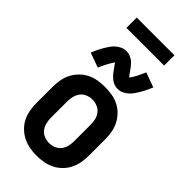

<svg xmlns="http://www.w3.org/2000/svg" viewBox="-290 -1006 1080 1080"><g transform="rotate(45 250.0 -466.0)"><path d="M250 8Q278 8 306 3Q334 -2 359 -14.5Q384 -27 404 -47Q424 -67 436.5 -92Q449 -117 454 -144.5Q459 -172 459 -200V-330Q459 -358 454 -386Q449 -414 436.5 -438.5Q424 -463 404 -483.5Q384 -504 359 -516.5Q334 -529 306 -533.5Q278 -538 250 -538Q222 -538 194.5 -533.5Q167 -529 142 -516.5Q117 -504 96.5 -483.5Q76 -463 63.5 -438.5Q51 -414 46 -386Q41 -358 41 -330V-200Q41 -172 46 -144.5Q51 -117 63.5 -92Q76 -67 96.5 -47Q117 -27 142 -14.5Q167 -2 194.5 3Q222 8 250 8ZM250 -92Q230 -92 210.5 -100Q191 -108 179 -124Q167 -140 162 -160Q157 -180 157 -200V-330Q157 -350 162 -370Q167 -390 179 -406Q191 -422 210.5 -430Q230 -438 250 -438Q270 -438 289.5 -430Q309 -422 321.5 -406Q334 -390 338.5 -370Q343 -350 343 -330V-200Q343 -180 338.5 -160Q334 -140 321.5 -124Q309 -108 289.5 -100Q270 -92 250 -92ZM308 -580Q326 -580 342 -587.5Q358 -595 371 -607Q384 -619 392.5 -631.5Q401 -644 409.5 -658Q418 -672 426.5 -689.5Q435 -707 444 -728L356 -760Q351 -749 346.5 -739Q342 -729 338 -720.5Q334 -712 330 -705Q326 -698 322.5 -692Q319 -686 316 -681.5Q313 -677 308 -671Q304 -676 299 -683Q294 -690 289.5 -696.5Q285 -703 281 -708.5Q277 -714 272 -720.5Q267 -727 261.5 -733Q256 -739 250.5 -744Q245 -749 237.5 -753Q230 -757 223.5 -760Q217 -763 209 -764.5Q201 -766 192 -766Q175 -766 158.5 -758.5Q142 -751 129 -739Q116 -727 107.5 -714.5Q99 -702 90.5 -688Q82 -674 73.5 -656.5Q65 -639 56 -618L144 -586Q149 -597 153.5 -607Q158 -617 162.5 -625.5Q167 -634 171 -641.5Q175 -649 178.5 -654.5Q182 -660 184.5 -664.5Q187 -669 192 -675Q197 -669 203 -660Q209 -651 214.5 -644Q220 -637 225.5 -629Q231 -621 238.5 -613.5Q246 -606 253 -600Q260 -594 270 -589Q280 -584 288.5 -582Q297 -580 308 -580ZM100 -858H400V-940H100Z"/></g></svg>

Font: Iosevka SS09
Style: Bold
Weight: 700
Monospace: yes
Designer: Belleve Invis
Foundry: Belleve Invis
Version: Version 5.2.1; ttfautohint (v1.8.3)